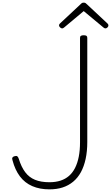

<svg xmlns="http://www.w3.org/2000/svg" viewBox="-20 -1415 841 1454"><path d="M354 19Q281 19 224.5 -5.5Q168 -30 131 -79Q94 -128 75 -200Q70 -214 74 -221.5Q78 -229 90 -232Q103 -236 110 -232Q117 -228 122 -213Q141 -151 170.5 -111.5Q200 -72 245 -53.5Q290 -35 354 -35Q401 -35 438 -47Q475 -59 502.5 -83Q530 -107 548.5 -143.5Q567 -180 576.5 -228.5Q586 -277 586 -337V-1128Q586 -1139 592.5 -1143.5Q599 -1148 614 -1148Q629 -1148 635 -1143.5Q641 -1139 641 -1128V-339Q641 -269 628.5 -211.5Q616 -154 592.5 -111Q569 -68 534 -39Q499 -10 454.5 4.5Q410 19 354 19ZM450 -1200Q443 -1200 435 -1207.5Q427 -1215 427 -1223Q427 -1226 428.5 -1229.5Q430 -1233 433 -1236L589 -1382Q594 -1388 599.5 -1391.5Q605 -1395 614 -1395Q623 -1395 628 -1391.5Q633 -1388 639 -1382L796 -1235Q799 -1232 800 -1228.5Q801 -1225 801 -1222Q801 -1214 793.5 -1207Q786 -1200 779 -1200Q774 -1200 770 -1202Q766 -1204 762 -1208L614 -1331L467 -1208Q462 -1204 458.5 -1202Q455 -1200 450 -1200Z"/></svg>

Font: Playwrite CL ExtraLight
Style: Regular
Weight: 200
Designer: Veronika Burian, José Scaglione
Foundry: TypeTogether
Version: Version 1.002